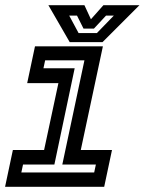

<svg xmlns="http://www.w3.org/2000/svg" viewBox="-20 -718 556 738"><path d="M-0.5 0 29.5 -141.5H149.5L204.5 -398.5H84.5L114.5 -540H375.5L290.5 -141.5H410.5L380.5 0ZM62 -55H342L348.5 -85.5H219.5L304.5 -486H153.5L147 -455.5H267L189 -85.5H68.5ZM248 -556 166 -698H304.5L329.5 -644L377.5 -698H516L374 -556ZM282 -591H352.5L417.5 -658H387.5L341 -608H301L276 -658H246Z"/></svg>

Font: Tourney Thin SemiBold
Style: Italic
Weight: 600
Italic angle: -12°
Version: Version 1.015